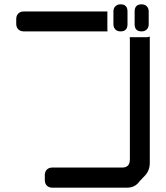

<svg xmlns="http://www.w3.org/2000/svg" viewBox="-20 -783 768 887"><path d="M476 -730H90Q74 -730 64.5 -720.5Q55 -711 55 -695V-673Q55 -657 64.5 -647.5Q74 -638 90 -638H477Q476 -641 476 -650ZM626 53 648 30Q672 6 672 -31V-614Q665 -611 656 -611H579Q580 -608 580 -603V-47Q580 -9 545 -9H222Q206 -9 196.5 0.5Q187 10 187 26V49Q187 65 196.5 74.5Q206 84 222 84H567Q605 84 626 53ZM634 -638Q649 -638 658 -647Q667 -656 667 -671V-730Q667 -745 658 -754Q649 -763 634 -763Q602 -763 602 -730V-671Q602 -638 634 -638ZM537 -638Q569 -638 569 -671V-730Q569 -763 537 -763Q522 -763 513 -754Q504 -745 504 -730V-671Q504 -656 513 -647Q522 -638 537 -638Z"/></svg>

Font: WD-XL Lubrifont TC
Style: Regular
Weight: 400
Designer: [WD-XL Lubrifont] Copyright 2020-2022 (c) NightFurySL2001, Skr-ZERO; [ZCOOL QingKe HuangYou] Copyright 2018-2022 (c) The
Version: Version 2.001;hotconv 1.1.1;makeotfexe 2.6.0